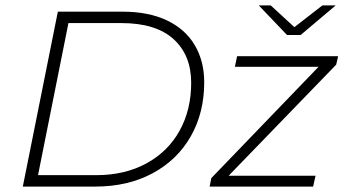

<svg xmlns="http://www.w3.org/2000/svg" viewBox="-20 -687 1265 707"><path d="M193 -644H432Q527 -644 594.5 -612Q662 -580 697 -521Q732 -462 732 -384Q732 -272 682.5 -185Q633 -98 542 -49Q451 0 331 0H64ZM334 -42Q440 -42 519.5 -85.5Q599 -129 641.5 -206Q684 -283 684 -382Q684 -484 619 -543Q554 -602 427 -602H232L120 -42ZM1218 -449 822 -40H1142L1133 0H752L758 -31L1153 -441H845L853 -480H1225ZM1216 -667 1087 -558H1037L933 -667H977L1064 -587L1167 -667Z"/></svg>

Font: Montserrat Ace
Style: Light Italic
Weight: 300
Italic angle: -11.3°
Designer: Julieta Ulanovsky
Foundry: Julieta Ulanovsky
Version: Version 1